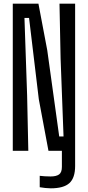

<svg xmlns="http://www.w3.org/2000/svg" viewBox="-20 -820 478 1044"><path d="M256 204Q243 204 226 202.2Q209 200.5 196 198V136Q207.5 137.5 223.8 138.5Q240 139.5 255 139.5Q286 139.5 301.2 128.5Q316.5 117.5 316.5 87.5V-40H388.5V82.5Q388.5 147.5 357.2 175.8Q326 204 256 204ZM49.5 0V-800H189L237 -546.5L302 -78H325.5L309.5 -502L303.5 -800H388.5V0H243.5L191 -280.5L138 -722.5H113L127.5 -301L134 0Z"/></svg>

Font: Big Shoulders Display Thin SemiBold
Style: Regular
Weight: 600
Version: Version 2.002